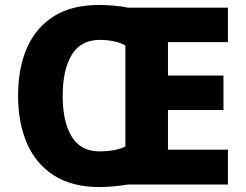

<svg xmlns="http://www.w3.org/2000/svg" viewBox="-20 -745 991 775"><path d="M380 -725Q407 -725 441 -722Q475 -719 497 -714H900V-575H658V-440H882V-301H658V-141H900V0H495Q474 4 440 7Q406 10 381 10Q272 10 199 -36Q126 -82 89.5 -165Q53 -248 53 -359Q53 -470 89 -552Q125 -634 197.5 -679.5Q270 -725 380 -725ZM383 -584Q306 -584 269.5 -523.5Q233 -463 233 -358Q233 -253 269.5 -193.5Q306 -134 382 -134Q412 -134 440 -139Q468 -144 486 -154V-561Q469 -572 441 -578Q413 -584 383 -584Z"/></svg>

Font: Noto Sans Canadian Aboriginal ExtraBold
Style: Regular
Weight: 800
Designer: Monotype Design Team, Typotheque's Kevin King
Foundry: Monotype Imaging Inc.
Version: Version 2.004; ttfautohint (v1.8.4.7-5d5b)